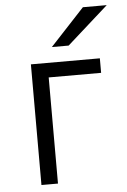

<svg xmlns="http://www.w3.org/2000/svg" viewBox="-53 -771 535 810"><g transform="rotate(-5 215.0 -366.0)"><path d="M89.5 0V-511H381.5V-449.5H159.5V0ZM184 -576 329 -732H430L255 -576Z"/></g></svg>

Font: Overpass Light
Style: Regular
Weight: 300
Designer: Delve Withrington, Dave Bailey, Thomas Jockin
Foundry: Delve Fonts LLC
Version: Version 4.000; ttfautohint (v1.8.3)